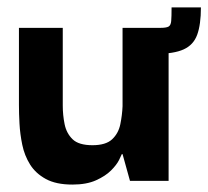

<svg xmlns="http://www.w3.org/2000/svg" viewBox="-20 -487 561 517"><path d="M175 10Q131 10 103.5 -5Q76 -20 61 -44Q46 -68 40 -97Q34 -126 32.5 -154Q31 -182 31 -204V-412H149V-203Q149 -177 154 -152.5Q159 -128 175.5 -112Q192 -96 229 -96Q265 -96 282 -112Q299 -128 304 -152.5Q309 -177 310 -201V-412H434V0H330L310 -72H308Q307 -69 300.5 -56Q294 -43 279 -28Q264 -13 238.5 -1.5Q213 10 175 10ZM364 -342 365 -412H412Q428 -412 434 -415.5Q440 -419 441 -430.5Q442 -442 442 -467H521Q521 -421 511 -393.5Q501 -366 474.5 -354Q448 -342 400 -342Z"/></svg>

Font: Darker Grotesque Light ExtraBold
Style: Regular
Weight: 800
Version: Version 1.000;gftools[0.9.28]